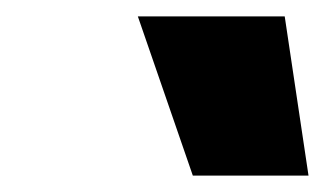

<svg xmlns="http://www.w3.org/2000/svg" viewBox="-20 -809 396 234"><path d="M215 -595 148 -789H327L356 -595Z"/></svg>

Font: Georama Semi Condensed Black
Style: Italic
Weight: 900
Width: 4
Italic angle: -9°
Designer: Jean-Baptiste Levee
Foundry: Production Type
Version: Version 1.000